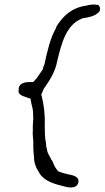

<svg xmlns="http://www.w3.org/2000/svg" viewBox="-20 -704 465 854"><path d="M63 -304C58 -277 92 -276 108 -267H115C117 -259 118 -250 120 -242L125 -221C128 -208 127 -188 128 -174C127 -169 127 -164 127 -160C126 -155 127 -150 126 -146V-122C124 -106 128 -90 128 -75C128 -57 128 -36 130 -18C130 -16 130 -14 131 -12V-10C131 26 142 44 156 67C176 101 222 115 269 126L278 128C284 129 289 130 294 130C311 130 324 124 328 109C334 89 318 81 304 76C284 71 264 68 245 60C238 60 234 51 231 48C224 39 218 26 214 14C211 10 207 5 205 -1C200 -10 189 -27 189 -40C184 -51 186 -67 182 -81L180 -102C179 -120 180 -131 179 -146C181 -195 175 -239 165 -279L163 -281C167 -290 170 -299 174 -308C197 -341 225 -381 234 -430C254 -514 275 -594 344 -621L347 -623H350C376 -627 399 -632 415 -646C430 -655 427 -677 415 -683C414 -683 412 -683 411 -682C407 -683 404 -684 400 -684C391 -684 380 -683 371 -681C369 -680 366 -679 363 -679C301 -670 261 -635 231 -586C230 -583 230 -580 228 -577C204 -535 190 -476 178 -419C175 -413 171 -402 170 -395C164 -386 158 -378 152 -369L144 -357C139 -352 134 -346 130 -341L125 -339H111C86 -339 61 -331 63 -304Z"/></svg>

Font: Scribbler
Style: Ita
Weight: 400
Designer: Mew Too
Foundry: Cannot Into Space Fonts
Version: Version 1.001